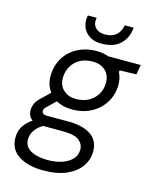

<svg xmlns="http://www.w3.org/2000/svg" viewBox="-134 -780 881 1100"><g transform="rotate(15 307.0 -230.0)"><path d="M229 232Q140 232 84 196.5Q28 161 28 91Q28 52 46.5 23Q65 -6 98 -28Q71 -48 71 -84Q71 -101 78 -119Q85 -137 102 -154L160 -210Q131 -249 131 -300Q131 -360 158.5 -407Q186 -454 236 -481Q286 -508 351 -508Q389 -508 421 -496H614L604 -438L505 -435L504 -424Q520 -391 520 -354Q520 -296 491.5 -249Q463 -202 413 -175Q363 -148 298 -148Q270 -148 246.5 -154Q223 -160 204 -171L152 -121Q140 -109 140 -96Q140 -88 147 -82Q154 -76 168 -76H299Q382 -76 430.5 -44Q479 -12 479 54Q479 101 451.5 141.5Q424 182 368.5 207Q313 232 229 232ZM305 -212Q369 -212 408.5 -250.5Q448 -289 448 -347Q448 -391 419.5 -417.5Q391 -444 344 -444Q280 -444 241 -405.5Q202 -367 202 -308Q202 -265 230.5 -238.5Q259 -212 305 -212ZM100 82Q100 125 138 146.5Q176 168 240 168Q286 168 323 155.5Q360 143 382.5 119.5Q405 96 405 62Q405 30 378 8Q351 -14 277 -14H164Q134 3 117 28Q100 53 100 82ZM364 -556Q321 -556 293 -574Q265 -592 253.5 -620.5Q242 -649 246 -679L248 -692H300Q293 -654 313 -633Q333 -612 370 -612Q412 -612 436 -633Q460 -654 467 -692H520L518 -679Q510 -624 471.5 -590Q433 -556 364 -556Z"/></g></svg>

Font: DM Mono Light
Style: Italic
Weight: 300
Italic angle: -10°
Designer: Colophon Foundry
Foundry: Colophon Foundry
Version: Version 1.000; ttfautohint (v1.8.2.53-6de2)